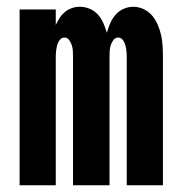

<svg xmlns="http://www.w3.org/2000/svg" viewBox="-20 -548 540 568"><path d="M38 0V-520H145V-474Q150 -485 156.5 -495Q163 -505 172 -512.5Q181 -520 192.5 -524Q204 -528 216 -528Q231 -528 245.5 -522Q260 -516 270 -504.5Q280 -493 286 -479Q292 -465 296 -451Q300 -465 306 -479Q312 -493 322 -504.5Q332 -516 346 -522Q360 -528 374 -528Q390 -528 405 -521Q420 -514 430 -502Q440 -490 446.5 -475Q453 -460 456.5 -444.5Q460 -429 461 -413Q462 -397 462 -381V0H355V-381Q355 -389 354 -397.5Q353 -406 351 -414Q349 -422 343.5 -429.5Q338 -437 329 -437Q321 -437 315.5 -429.5Q310 -422 307.5 -414Q305 -406 304.5 -397.5Q304 -389 304 -381V0H196V-381Q196 -389 195.5 -397.5Q195 -406 192.5 -414Q190 -422 184.5 -429.5Q179 -437 171 -437Q162 -437 156.5 -429.5Q151 -422 149 -414Q147 -406 146 -397.5Q145 -389 145 -381V0Z"/></svg>

Font: Iosevka SS04 Extrabold
Style: Regular
Weight: 800
Monospace: yes
Designer: Belleve Invis
Foundry: Belleve Invis
Version: Version 19.0.0; ttfautohint (v1.8.4)